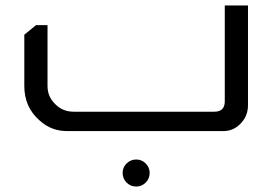

<svg xmlns="http://www.w3.org/2000/svg" viewBox="-20 -480 997 703"><path d="M888 -460V-95Q888 -59 866 -33Q838 0 798 0H226Q168 0 126 -38Q69 -87 69 -165V-353L112 -388H154V-165Q154 -126 182 -99Q209 -71 250 -71H765Q803 -71 803 -109V-460ZM479 104Q499 104 513.5 118.5Q528 133 528 153Q528 174 513.5 188.5Q499 203 479 203Q458 203 443.5 188.5Q429 174 429 153Q429 133 443.5 118.5Q458 104 479 104Z"/></svg>

Font: Almarai
Style: Regular
Weight: 400
Designer: Boutros International 2019
Foundry: Created by Boutros International 2019
Version: Version 1.10